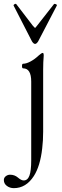

<svg xmlns="http://www.w3.org/2000/svg" viewBox="-62 -706 323 997"><path d="M104 -491.2 8.8 -676.8Q7.3 -680.7 13.4 -684.3Q19.5 -688 22.9 -684.1L107.9 -573.2Q118.7 -561 120.1 -561Q121.6 -561 130.9 -573.2L217.8 -684.1Q220.2 -687.5 227.5 -684.6Q234.9 -681.6 232.9 -676.8L136.2 -491.2Q127.9 -478 120.1 -478Q112.3 -478 104 -491.2ZM9.8 271Q-10.7 271 -26.4 259.3Q-42 247.6 -42 229Q-42 216.8 -32 209Q-22 201.2 -9.8 201.2Q13.7 201.2 30.8 215.8Q48.3 231 61 231Q81.5 231 90.8 206.1Q100.1 181.2 100.1 126V-282.2Q100.1 -351.1 58.1 -351.1Q52.2 -351.1 52.2 -363Q52.2 -375 58.1 -375Q74.7 -375 96.9 -387Q119.1 -398.9 140.1 -418.9Q153.8 -431.2 160.2 -431.2Q165 -431.2 165 -417Q162.1 -383.8 162.1 -344.2V-22Q162.1 23.4 157.2 64Q147 156.2 113.8 208Q73.2 271 9.8 271Z"/></svg>

Font: Junicode SmCond Light
Style: Regular
Weight: 300
Width: 4
Designer: Peter S. Baker
Version: Version 2.206